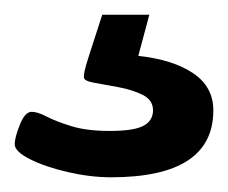

<svg xmlns="http://www.w3.org/2000/svg" viewBox="-20 -30 310 261"><path d="M131 211Q103 211 72.5 204Q42 197 21 186.5Q0 176 0 166Q0 157 7 139.5Q14 122 23 122Q31 122 43.5 128.5Q56 135 77 141.5Q98 148 129 148Q162 148 175 141Q188 134 188 120Q188 106 174 99Q160 92 141 88.5Q122 85 108 82.5Q94 80 94 75Q94 72 95 66.5Q96 61 101.5 44Q107 27 119 -10H183L168 46Q215 51 242.5 69.5Q270 88 270 120Q270 211 131 211Z"/></svg>

Font: Asap Expanded
Style: Bold
Weight: 700
Width: 7
Designer: Pablo Cosgaya
Foundry: Omnibus-Type
Version: Version 3.001; ttfautohint (v1.8.4.7-5d5b)